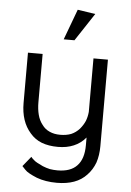

<svg xmlns="http://www.w3.org/2000/svg" viewBox="-56 -684 617 904"><g transform="rotate(5 252.0 -232.0)"><path d="M368.2 -419.9Q368.2 -356.4 368.2 -167Q366.2 -144.5 358.4 -124Q349.6 -103.5 334 -85Q317.4 -66.4 294.9 -56.6Q272.5 -47.9 243.2 -47.9Q214.8 -47.9 193.4 -57.6Q170.9 -67.4 157.2 -86.9Q141.6 -106.4 134.8 -132.8Q127.9 -159.2 127.9 -191.4Q127.9 -267.6 127.9 -419.9Q110.4 -419.9 58.6 -419.9Q58.6 -360.4 58.6 -182.6Q58.6 -138.7 70.3 -103.5Q82 -68.4 105.5 -42Q127.9 -15.6 160.2 -2.9Q193.4 9.8 237.3 9.8Q279.3 9.8 311.5 -3.9Q344.7 -17.6 368.2 -45.9Q368.2 -33.2 368.2 -8.8Q368.2 55.7 336.9 87.9Q306.6 120.1 245.1 120.1Q226.6 120.1 209 117.2Q191.4 113.3 174.8 106.4Q158.2 98.6 147.5 92.8Q136.7 86.9 131.8 82Q127 77.1 123 74.2Q119.1 70.3 117.2 67.4Q104.5 83 79.1 114.3Q83 118.2 93.8 129.9Q101.6 138.7 116.2 146.5Q129.9 154.3 151.4 163.1Q171.9 170.9 196.3 174.8Q219.7 178.7 247.1 178.7Q293 178.7 328.1 166Q363.3 153.3 387.7 127Q412.1 101.6 424.8 67.4Q436.5 32.2 436.5 -10.7Q436.5 -147.5 436.5 -419.9Q419.9 -419.9 368.2 -419.9ZM358.4 -628.9Q336.9 -631.8 274.4 -641.6Q260.7 -605.5 220.7 -497.1Q233.4 -497.1 271.5 -497.1Q293 -530.3 358.4 -628.9Z"/></g></svg>

Font: TextaAlt
Style: Regular
Weight: 400
Designer: Daniel Hernandez & Miguel Hernandez
Version: Version 1.005;com.myfonts.easy.latinotype.texta.alt-regular.